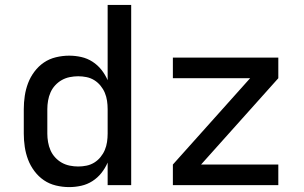

<svg xmlns="http://www.w3.org/2000/svg" viewBox="-20 -755 1240 783"><path d="M262 8Q235 8 208 1.5Q181 -5 159 -20Q137 -35 120.5 -57Q104 -79 94.5 -104Q85 -129 81 -156Q77 -183 77 -210V-310Q77 -337 81 -364Q85 -391 94.5 -416Q104 -441 120.5 -463Q137 -485 159 -500Q181 -515 208 -521.5Q235 -528 262 -528Q287 -528 311.5 -522.5Q336 -517 357 -503.5Q378 -490 393.5 -470.5Q409 -451 419 -428V-735H515V0H419V-92Q409 -69 393.5 -49.5Q378 -30 357 -16.5Q336 -3 311.5 2.5Q287 8 262 8ZM299 -76Q316 -76 333 -79.5Q350 -83 364.5 -92Q379 -101 390 -114.5Q401 -128 407.5 -143.5Q414 -159 416.5 -176Q419 -193 419 -210V-310Q419 -327 416.5 -344Q414 -361 407.5 -376.5Q401 -392 390 -405.5Q379 -419 364.5 -428Q350 -437 333 -440.5Q316 -444 299 -444Q282 -444 264.5 -440.5Q247 -437 232 -428.5Q217 -420 205 -407Q193 -394 186 -378Q179 -362 176 -344.5Q173 -327 173 -310V-210Q173 -193 176 -175.5Q179 -158 186 -142Q193 -126 205 -113Q217 -100 232 -91.5Q247 -83 264.5 -79.5Q282 -76 299 -76ZM685 0V-84L1000 -436H685V-520H1115V-436L800 -84H1115V0Z"/></svg>

Font: Iosevka Aile Medium
Style: Regular
Weight: 500
Designer: Belleve Invis
Foundry: Belleve Invis
Version: Version 27.3.5; ttfautohint (v1.8.4)